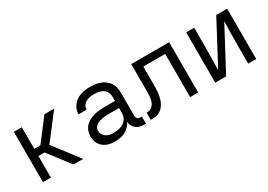

<svg xmlns="http://www.w3.org/2000/svg" viewBox="-1 -1119 2401 1719"><g transform="rotate(-30 1200.0 -260.0)"><path d="M107 0V-520H189V-297H252L423 -520H523L324 -260L523 0H423L252 -223H189V0Z M851 8Q829 8 807.5 5Q786 2 766.5 -6Q747 -14 730 -27.5Q713 -41 701.5 -59Q690 -77 685 -98.5Q680 -120 680 -141Q680 -169 689 -195.5Q698 -222 717 -242Q736 -262 760.5 -274.5Q785 -287 812 -294.5Q839 -302 866.5 -304.5Q894 -307 921 -307H1029V-347Q1029 -363 1025 -379Q1021 -395 1012 -408Q1003 -421 989.5 -430.5Q976 -440 961 -445Q946 -450 930 -452Q914 -454 898 -454Q876 -454 854.5 -450.5Q833 -447 813.5 -436.5Q794 -426 781.5 -407Q769 -388 769 -366H686Q686 -391 694.5 -415Q703 -439 718.5 -458.5Q734 -478 755 -492Q776 -506 799.5 -514Q823 -522 848 -525Q873 -528 898 -528Q925 -528 951.5 -524.5Q978 -521 1002.5 -511.5Q1027 -502 1048.5 -486Q1070 -470 1085 -448Q1100 -426 1106 -400Q1112 -374 1112 -347V-104Q1112 -97 1114.5 -89Q1117 -81 1122.5 -75.5Q1128 -70 1135.5 -68Q1143 -66 1151 -66H1168V8H1151Q1129 8 1107.5 3Q1086 -2 1068.5 -15.5Q1051 -29 1041 -49Q1031 -69 1030 -91Q1018 -66 999 -46.5Q980 -27 956 -14.5Q932 -2 905 3Q878 8 851 8ZM882 -65Q900 -65 918 -68Q936 -71 953 -77Q970 -83 985 -94Q1000 -105 1010.5 -120Q1021 -135 1025 -153Q1029 -171 1029 -189V-234H921Q905 -234 888 -233Q871 -232 855 -228.5Q839 -225 823 -220Q807 -215 793 -205.5Q779 -196 771 -181Q763 -166 763 -150Q763 -129 774 -111Q785 -93 802.5 -82.5Q820 -72 840.5 -68.5Q861 -65 882 -65Z M1222 0V-74Q1237 -74 1251.5 -77.5Q1266 -81 1277.5 -91Q1289 -101 1297 -114Q1305 -127 1309.5 -141Q1314 -155 1316 -170Q1318 -185 1319 -200Q1320 -215 1320 -230Q1320 -245 1320 -260V-520H1712V0H1629V-447H1403V-277Q1403 -254 1402.5 -230Q1402 -206 1399.5 -182Q1397 -158 1392 -134.5Q1387 -111 1377 -89Q1367 -67 1351.5 -48.5Q1336 -30 1315 -18Q1294 -6 1270 -3Q1246 0 1222 0Z M1888 0V-520H1971V-312Q1971 -255 1969.5 -198Q1968 -141 1967 -84L2199 -520H2312V0H2229V-208Q2229 -265 2230.5 -322Q2232 -379 2233 -436L2001 0Z"/></g></svg>

Font: Nova Nerd Font
Style: Regular
Weight: 400
Designer: Belleve Invis
Foundry: Belleve Invis
Version: Version 24.1.4; ttfautohint (v1.8.4);Nerd Fonts 3.1.1